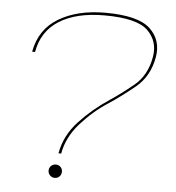

<svg xmlns="http://www.w3.org/2000/svg" viewBox="-50 -727 717 782"><g transform="rotate(5 308.0 -336.0)"><path d="M209 -93Q222 -167 276 -225Q330 -283 398 -328Q439 -355 492 -398Q545 -441 558 -518Q569 -582 524.5 -625.5Q480 -669 347 -669Q233 -669 163 -625.5Q93 -582 78 -496H66Q83 -589 159.5 -634.5Q236 -680 349 -680Q484 -680 533 -634Q582 -588 570 -518Q556 -438 499 -391.5Q442 -345 393 -313Q334 -275 283 -218Q232 -161 220 -93ZM202.5 8Q191 8 183 0Q175 -8 175 -19.5Q175 -31 183 -38.8Q191 -46.5 202.5 -46.5Q214 -46.5 221.8 -38.8Q229.5 -31 229.5 -19.5Q229.5 -8 221.8 0Q214 8 202.5 8Z"/></g></svg>

Font: Anybody UltraExpanded Thin
Style: Italic
Weight: 100
Width: 9
Italic angle: -10°
Designer: Tyler Finck
Foundry: Etcetera Type Company
Version: Version 1.010; ttfautohint (v1.8.3) -l 8 -r 50 -G 200 -x 14 